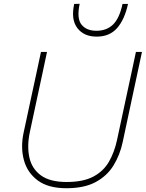

<svg xmlns="http://www.w3.org/2000/svg" viewBox="-20 -988 772 1017"><path d="M332 9Q235.5 9 180 -32.2Q124.5 -73.5 106.5 -140.5Q88.5 -207.5 105 -285Q112 -316.5 122.5 -366.2Q133 -416 145.5 -473.5Q160 -539.5 172.2 -596.8Q184.5 -654 197 -713H229Q216.5 -654 204.2 -596.5Q192 -539 177.5 -472.5L138 -288Q122.5 -214.5 135.5 -154.5Q148.5 -94.5 196.5 -59.2Q244.5 -24 333 -24Q420.5 -24 474.2 -52.5Q528 -81 557 -131.2Q586 -181.5 600 -247L648.5 -473Q663 -539.5 675.2 -596.8Q687.5 -654 700 -713H732Q719.5 -654 707.2 -596.8Q695 -539.5 680.5 -472.5Q665.5 -402 651.5 -336.8Q637.5 -271.5 630 -236Q615.5 -167.5 581.5 -112Q547.5 -56.5 487 -23.8Q426.5 9 332 9ZM492 -794Q424.5 -794 389.8 -839.2Q355 -884.5 373 -967L402 -968Q385.5 -890 411.8 -857.5Q438 -825 491 -825Q544.5 -825 578.5 -857.8Q612.5 -890.5 629 -967H658Q640 -884.5 600.2 -839.2Q560.5 -794 492 -794Z"/></svg>

Font: Commissioner Thin
Style: Italic
Weight: 100
Italic angle: -12°
Designer: Kostas Bartsokas
Foundry: Kostas Bartsokas
Version: Version 1.000; ttfautohint (v1.8.3)